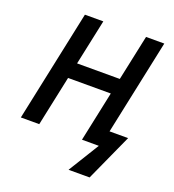

<svg xmlns="http://www.w3.org/2000/svg" viewBox="-160 -836 1046 1157"><g transform="rotate(20 363.5 -258.0)"><path d="M412 198 534 0H426L494 -321H220L152 0H34L185 -714H303L241 -422H515L577 -714H694L565 -104H684L547 198Z"/></g></svg>

Font: Noto Sans UI Medium
Style: Italic
Weight: 500
Italic angle: -12°
Designer: Monotype Design Team
Foundry: Monotype Imaging Inc.
Version: Version 1.901